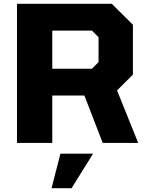

<svg xmlns="http://www.w3.org/2000/svg" viewBox="-20 -757 782 1017"><path d="M70 0V-737H572L684 -626V-362L600 -278L712 0H524L427 -251H257V0ZM257 -393H467L502 -428V-560L467 -595H257ZM253 240 300 57H473L359 240Z"/></svg>

Font: Tomorrow
Style: Bold
Weight: 700
Designer: Tony de Marco, Monica Rizzolli
Foundry: Just in Type
Version: Version 2.002